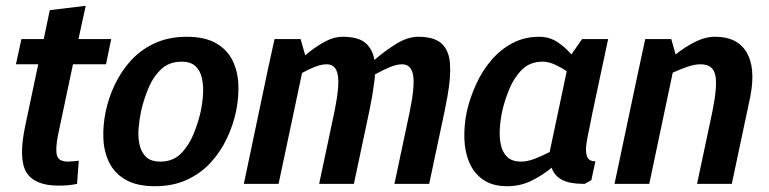

<svg xmlns="http://www.w3.org/2000/svg" viewBox="-20 -635 2655 663"><path d="M252 -80 246 0Q231 3 216.5 4.5Q202 6 182 6Q100 6 71.5 -39.5Q43 -85 67 -200L112 -413H35L54 -500H131L152 -600L276 -615L251 -500H364L346 -413H232L180 -167Q171 -121 176.5 -99Q182 -77 215 -77Q224 -77 232.5 -78Q241 -79 252 -80Z M345 -250Q355 -298 377 -344Q399 -390 433 -427Q467 -464 515 -486Q563 -508 625 -508Q687 -508 725.5 -486Q764 -464 782.5 -427Q801 -390 803 -344Q805 -298 795 -250Q785 -202 763 -156Q741 -110 707 -73Q673 -36 625 -14Q577 8 515 8Q453 8 414.5 -14Q376 -36 357.5 -73Q339 -110 337 -156Q335 -202 345 -250ZM467 -250Q461 -222 458.5 -191.5Q456 -161 462 -135Q468 -109 484.5 -93Q501 -77 534 -77Q577 -77 604.5 -104.5Q632 -132 648.5 -172.5Q665 -213 673 -250Q679 -278 681 -308Q683 -338 677.5 -364Q672 -390 655.5 -406Q639 -422 607 -422Q563 -422 535 -394.5Q507 -367 491 -327Q475 -287 467 -250Z M1515 -250 1462 0H1342L1395 -250Q1413 -338 1406.5 -375.5Q1400 -413 1368 -413Q1349 -413 1323.5 -402Q1298 -391 1275 -378Q1274 -361 1271 -342Q1268 -323 1265 -302L1255 -250L1202 0H1082L1135 -250Q1153 -338 1146.5 -375.5Q1140 -413 1108 -413Q1090 -413 1067 -404Q1044 -395 1023 -383L942 0H822L905 -395L928 -500H1018L1034 -444Q1063 -469 1097 -488.5Q1131 -508 1163 -508H1164H1165H1164Q1216 -508 1241 -487.5Q1266 -467 1273 -428Q1306 -457 1346.5 -482.5Q1387 -508 1424 -508Q1480 -508 1505.5 -484Q1531 -460 1534 -414Q1537 -368 1525 -302Z M1854 -422Q1810 -422 1782.5 -394.5Q1755 -367 1738.5 -327Q1722 -287 1714 -250Q1708 -222 1706 -191.5Q1704 -161 1709.5 -135Q1715 -109 1731.5 -93Q1748 -77 1780 -77Q1801 -77 1827 -87Q1853 -97 1878 -110L1937 -389Q1918 -402 1896 -412Q1874 -422 1854 -422ZM1999 0Q1945 0 1919 -15Q1893 -30 1885 -56Q1854 -30 1815.5 -11Q1777 8 1732 8Q1681 8 1649 -14Q1617 -36 1601 -73Q1585 -110 1583.5 -156Q1582 -202 1592 -250Q1603 -298 1624 -344Q1645 -390 1676.5 -427Q1708 -464 1749.5 -486Q1791 -508 1842 -508Q1877 -508 1904.5 -490Q1932 -472 1953 -447L1990 -500H2080L2065 -430L2024 -237L2016 -196Q2009 -166 2005 -139Q2001 -112 2007 -95Q2013 -78 2036 -78L2022 -13Z M2507 0H2387L2440 -250Q2458 -338 2450 -375.5Q2442 -413 2399 -413Q2378 -413 2352.5 -404Q2327 -395 2303 -384L2222 0H2102L2178 -360L2208 -500H2298L2313 -447Q2344 -472 2379.5 -490Q2415 -508 2449 -508H2450Q2526 -508 2558 -454.5Q2590 -401 2571 -302L2560 -250Z"/></svg>

Font: Epunda Sans SemiBold
Style: Italic
Weight: 600
Italic angle: -12.0243°
Designer: Simon Atzbach
Foundry: typofactur
Version: Version 2.204; ttfautohint (v1.8.4.7-5d5b)